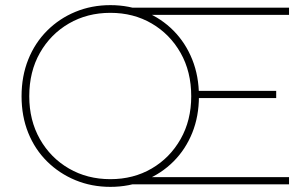

<svg xmlns="http://www.w3.org/2000/svg" viewBox="-20 -718 1200 748"><path d="M410 10Q483 10 546 -16Q609 -42 656 -89Q703 -136 729 -200.5Q755 -265 755 -343Q755 -421 729 -486Q703 -551 656 -598.5Q609 -646 546 -672Q483 -698 410 -698Q337 -698 274 -672Q211 -646 163.5 -598.5Q116 -551 90 -486Q64 -421 64 -343Q64 -265 90 -200.5Q116 -136 163.5 -89Q211 -42 274 -16Q337 10 410 10ZM410 -20Q320 -20 248.5 -61.5Q177 -103 135.5 -176Q94 -249 94 -343Q94 -439 135.5 -512Q177 -585 248.5 -626.5Q320 -668 410 -668Q500 -668 571 -626.5Q642 -585 683.5 -512Q725 -439 725 -343Q725 -249 683.5 -176Q642 -103 571 -61.5Q500 -20 410 -20ZM490 -660H1106V-688H490ZM490 0H1106V-28H490ZM739 -336H1056V-364H739Z"/></svg>

Font: Roundo Variable
Style: Regular
Weight: 200
Designer: Shiva Nallaperumal
Foundry: Indian Type Foundry
Version: Version 2.000